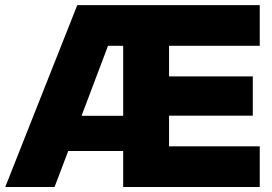

<svg xmlns="http://www.w3.org/2000/svg" viewBox="-20 -748 1089 768"><path d="M1 0H198.2L252.9 -144H472.7V0H1019V-162.6H656.2V-285.2H991.2V-442.4H656.2V-564.9H1019V-727.5H289.1ZM306.2 -284.7 412.1 -564.9H472.7V-284.7Z"/></svg>

Font: Raveo Display Display ExtraBold
Style: Regular
Weight: 800
Designer: Jakub Foglar, Rasmus Andersson (Inter)
Foundry: Jakubfoglar.com
Version: Version 1.100;Glyphs 3.2.3 (3260)